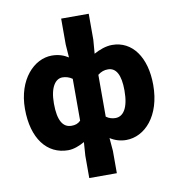

<svg xmlns="http://www.w3.org/2000/svg" viewBox="-104 -892 1104 1193"><g transform="rotate(-10 448.5 -296.0)"><path d="M362 207H536V66L529 -16C560 4 594 14 630 14C747 14 854 -98 854 -294C854 -469 772 -583 645 -583C605 -583 563 -567 529 -548L536 -635V-799H362V-635L368 -553C341 -570 309 -583 264 -583C153 -583 43 -471 43 -285C43 -99 130 14 264 14C300 14 338 -2 368 -19L362 66ZM310 -132C257 -132 226 -178 226 -287C226 -392 263 -438 306 -438C326 -438 349 -432 368 -418V-154C351 -137 333 -132 310 -132ZM588 -132C570 -132 549 -136 529 -151V-415C551 -432 570 -438 593 -438C644 -438 672 -391 672 -291C672 -177 635 -132 588 -132Z"/></g></svg>

Font: Noto Sans KR Black
Style: Regular
Weight: 900
Designer: Ryoko NISHIZUKA 西塚涼子 (kana, bopomofo & ideographs); Paul D. Hunt (Latin, Greek & Cyrillic); Sandoll Communications 산돌커뮤니
Foundry: Adobe
Version: Version 2.004;hotconv 1.0.118;makeotfexe 2.5.65603